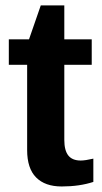

<svg xmlns="http://www.w3.org/2000/svg" viewBox="-20 -672 373 701"><path d="M205.1 8.8Q144.5 8.8 111.8 -24.2Q79.1 -57.1 79.1 -124V-435.5H12.2V-528.3H85.9L128.9 -652.3H214.8V-528.3H314.9V-435.5H214.8V-161.1Q214.8 -122.6 229.5 -104.2Q244.1 -85.9 274.9 -85.9Q291 -85.9 320.8 -92.8V-7.8Q270 8.8 205.1 8.8Z"/></svg>

Font: Liberation Sans
Style: Bold
Weight: 700
Designer: Steve Matteson
Foundry: Ascender Corporation
Version: Version 2.1.5